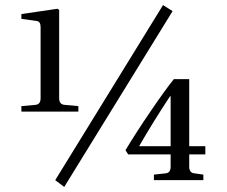

<svg xmlns="http://www.w3.org/2000/svg" viewBox="-20 -715 900 762"><path d="M478 -119.1Q521 -190.4 578.9 -275.1Q636.7 -359.9 669.9 -400.9H731V-134.8H794.9V-102.1H731V-53.2Q731 -28.3 752.9 -26.9L787.1 -22V0H590.8V-22L636.2 -26.9Q657.2 -28.3 657.2 -53.2V-102.1H488.8ZM532.2 -134.8H657.2V-333H654.8Q585 -227.1 532.2 -134.8ZM64.9 -272V-293.9L120.1 -298.8Q141.1 -300.3 141.1 -325.2V-607.9Q141.1 -629.4 126 -631.8L64.9 -640.1V-659.2L208 -680.2L214.8 -675.8V-325.2Q214.8 -300.3 236.8 -298.8L291 -293.9V-272ZM199.2 0 627 -694.8 665 -670.9 234.9 26.9Z"/></svg>

Font: Heuristica
Style: Regular
Weight: 400
Version: Version 1.0.2